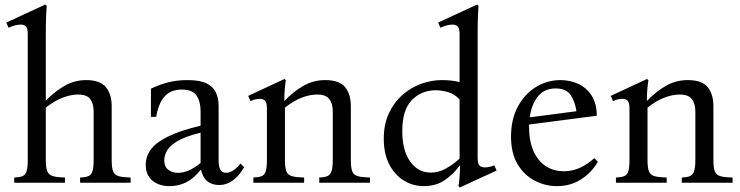

<svg xmlns="http://www.w3.org/2000/svg" viewBox="-20 -810 3282 851"><path d="M475 -101Q475 -66 481.5 -50Q488 -34 506.5 -29Q525 -24 559 -23V0H335V-23Q358 -24 371 -29Q384 -34 389.5 -50Q395 -66 395 -101V-316Q395 -351 380 -371Q365 -391 326 -391Q294 -391 257.5 -377Q221 -363 183 -333V-101Q183 -66 190 -50Q197 -34 215.5 -29Q234 -24 268 -23V0H43V-23Q66 -24 79 -29Q92 -34 97.5 -50Q103 -66 103 -101V-657Q103 -685 95 -693Q87 -701 72 -701Q59 -701 44.5 -697Q30 -693 18 -687L8 -710L181 -790L187 -784Q186 -776 184.5 -741Q183 -706 183 -658V-364Q222 -404 266 -429.5Q310 -455 362 -455Q424 -455 449.5 -423.5Q475 -392 475 -340Z M732 15Q685 15 655.5 -9.5Q626 -34 626 -80Q626 -117 649 -148Q672 -179 725 -205Q778 -231 869 -253V-318Q869 -359 851.5 -386Q834 -413 785 -413Q738 -413 710.5 -383.5Q683 -354 672 -292H649V-417Q684 -434 723.5 -444.5Q763 -455 811 -455Q866 -455 895.5 -440.5Q925 -426 937 -400Q949 -374 949 -339V-97Q949 -44 982 -44Q994 -44 1009.5 -52Q1025 -60 1046 -85L1062 -69Q1016 10 952 10Q886 10 871 -57H869Q814 15 732 15ZM769 -44Q817 -44 869 -88V-222Q797 -204 763 -182.5Q729 -161 718.5 -139.5Q708 -118 708 -100Q708 -71 726 -57.5Q744 -44 769 -44Z M1535 -101Q1535 -66 1541.5 -50Q1548 -34 1566.5 -29Q1585 -24 1620 -23V0H1395V-23Q1417 -24 1430 -29Q1443 -34 1449 -50Q1455 -66 1455 -101V-316Q1455 -351 1439.5 -371Q1424 -391 1386 -391Q1353 -391 1317 -377Q1281 -363 1243 -333V-101Q1243 -66 1249.5 -50Q1256 -34 1274.5 -29Q1293 -24 1328 -23V0H1103V-23Q1126 -24 1139 -29Q1152 -34 1157.5 -50Q1163 -66 1163 -101V-328Q1163 -355 1155 -363.5Q1147 -372 1133 -372Q1122 -372 1111.5 -369.5Q1101 -367 1090 -362L1080 -385L1241 -460L1247 -454Q1245 -445 1242.5 -419Q1240 -393 1240 -364H1242Q1280 -404 1324.5 -429.5Q1369 -455 1421 -455Q1485 -455 1510 -423.5Q1535 -392 1535 -340Z M2171 -77 2181 -54 2018 21 2012 15Q2014 6 2016.5 -20.5Q2019 -47 2019 -77H2018Q1992 -40 1952.5 -12.5Q1913 15 1858 15Q1811 15 1770.5 -9.5Q1730 -34 1705.5 -81Q1681 -128 1681 -195Q1681 -259 1703.5 -307.5Q1726 -356 1763.5 -389Q1801 -422 1846.5 -438.5Q1892 -455 1938 -455Q1984 -455 2017 -446V-657Q2017 -685 2008.5 -693Q2000 -701 1986 -701Q1973 -701 1958.5 -697Q1944 -693 1932 -687L1922 -710L2095 -790L2101 -784Q2100 -776 2098.5 -741Q2097 -706 2097 -658V-112Q2097 -84 2105.5 -76Q2114 -68 2128 -68Q2149 -68 2171 -77ZM1889 -45Q1924 -45 1956.5 -63Q1989 -81 2017 -107V-369Q1993 -395 1963.5 -402.5Q1934 -410 1912 -410Q1848 -410 1805.5 -366.5Q1763 -323 1763 -229Q1763 -143 1798 -94Q1833 -45 1889 -45Z M2448 15Q2397 15 2350.5 -9Q2304 -33 2274.5 -81.5Q2245 -130 2245 -205Q2245 -281 2275 -337Q2305 -393 2355 -424Q2405 -455 2464 -455Q2507 -455 2543.5 -438Q2580 -421 2602.5 -386Q2625 -351 2625 -297L2325 -258Q2325 -253 2325 -247Q2325 -155 2367 -103Q2409 -51 2479 -51Q2519 -51 2553 -67.5Q2587 -84 2614 -109L2630 -93Q2602 -45 2555.5 -15Q2509 15 2448 15ZM2443 -418Q2391 -418 2363 -381Q2335 -344 2328 -290L2535 -317Q2529 -360 2509 -389Q2489 -418 2443 -418Z M3142 -101Q3142 -66 3148.5 -50Q3155 -34 3173.5 -29Q3192 -24 3227 -23V0H3002V-23Q3024 -24 3037 -29Q3050 -34 3056 -50Q3062 -66 3062 -101V-316Q3062 -351 3046.5 -371Q3031 -391 2993 -391Q2960 -391 2924 -377Q2888 -363 2850 -333V-101Q2850 -66 2856.5 -50Q2863 -34 2881.5 -29Q2900 -24 2935 -23V0H2710V-23Q2733 -24 2746 -29Q2759 -34 2764.5 -50Q2770 -66 2770 -101V-328Q2770 -355 2762 -363.5Q2754 -372 2740 -372Q2729 -372 2718.5 -369.5Q2708 -367 2697 -362L2687 -385L2848 -460L2854 -454Q2852 -445 2849.5 -419Q2847 -393 2847 -364H2849Q2887 -404 2931.5 -429.5Q2976 -455 3028 -455Q3092 -455 3117 -423.5Q3142 -392 3142 -340Z"/></svg>

Font: Bona Nova
Style: Regular
Weight: 400
Designer: Mateusz Machalski
Foundry: Capitalics
Version: Version 4.001; ttfautohint (v1.8.3)